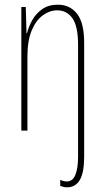

<svg xmlns="http://www.w3.org/2000/svg" viewBox="-20 -557 448 819"><path d="M266 242Q257 242 250 240Q243 238 237 236V210Q251 217 265 217Q290 217 301.5 189Q313 161 313 112V-365Q313 -445 289 -479Q265 -513 224 -513Q192 -513 162.5 -491.5Q133 -470 115 -426.5Q97 -383 97 -316V0H71V-527H90L93 -415H95Q102 -443 117.5 -471Q133 -499 160 -518Q187 -537 227 -537Q278 -537 308.5 -498.5Q339 -460 339 -375V112Q339 179 320.5 210.5Q302 242 266 242Z"/></svg>

Font: Noto Sans ExtraCondensed Thin
Style: Regular
Weight: 100
Width: 2
Designer: Monotype Design Team
Foundry: Monotype Imaging Inc.
Version: Version 2.013; ttfautohint (v1.8.4.7-5d5b)